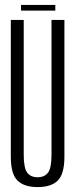

<svg xmlns="http://www.w3.org/2000/svg" viewBox="-20 -756 312 781"><path d="M133 5Q188.5 5 215.2 -21.8Q242 -48.5 242 -118.5V-675H189.5V-127Q189.5 -72 175.2 -53.5Q161 -35 133 -35Q105 -35 90.8 -53.5Q76.5 -72 76.5 -127V-675H24V-118.5Q24 -48.5 51 -21.8Q78 5 133 5ZM65.5 -713H205V-736H65.5Z"/></svg>

Font: Anybody ExtraCondensed Light
Style: Regular
Weight: 300
Width: 2
Version: Version 1.113;gftools[0.9.25]